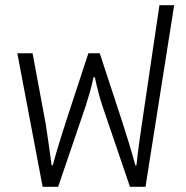

<svg xmlns="http://www.w3.org/2000/svg" viewBox="-20 -723 721 743"><path d="M145 0H205L312 -314C322 -346 333 -382 342 -424H347C356 -382 366 -344 376 -314L483 0H543L654 -703H597L529 -243C524 -209 515 -150 508 -83H504C489 -138 468 -206 452 -255L366 -517H322L236 -255C220 -206 199 -138 184 -83H180C171 -146 161 -219 157 -243L106 -517H47Z"/></svg>

Font: Noto Sans Thai UI Light
Style: Regular
Weight: 300
Designer: Monotype Design Team
Foundry: Monotype Imaging Inc.
Version: Version 2.000